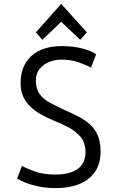

<svg xmlns="http://www.w3.org/2000/svg" viewBox="-20 -944 600 979"><path d="M263 15Q215 15 175.5 6.5Q136 -2 108 -13.5Q80 -25 67 -33L92 -98Q111 -87 155.5 -70.5Q200 -54 263 -54Q310 -54 344 -66Q378 -78 397 -103Q416 -128 416 -167Q416 -215 392 -244.5Q368 -274 330.5 -294Q293 -314 252 -330Q218 -344 187.5 -361.5Q157 -379 134 -401Q111 -423 98 -452.5Q85 -482 85 -520Q85 -609 140.5 -659Q196 -709 296 -709Q352 -709 400.5 -696.5Q449 -684 470 -667L444 -599Q422 -612 381.5 -626Q341 -640 293 -640Q260 -640 230.5 -628Q201 -616 182 -592.5Q163 -569 163 -534Q163 -492 181 -466Q199 -440 231.5 -422Q264 -404 305 -385Q350 -366 385 -347Q420 -328 444 -304.5Q468 -281 480.5 -248.5Q493 -216 493 -170Q493 -82 432.5 -33.5Q372 15 263 15ZM196 -741 163 -779 292 -924 423 -779 389 -741 292 -833Z"/></svg>

Font: Ubuntu Sans Mono
Style: Regular
Weight: 400
Monospace: yes
Designer: Dalton Maag Ltd
Foundry: Dalton Maag Ltd
Version: Version 1.006